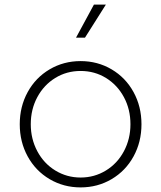

<svg xmlns="http://www.w3.org/2000/svg" viewBox="-20 -804 702 836"><path d="M66 -263Q66 -340 100.5 -403Q135 -466 196 -502Q257 -538 331 -538Q405 -538 466 -502Q527 -466 561.5 -403Q596 -340 596 -263Q596 -186 561.5 -123Q527 -60 466 -24Q405 12 331 12Q257 12 196 -24Q135 -60 100.5 -123Q66 -186 66 -263ZM331 -31Q391 -31 441 -61.5Q491 -92 519.5 -145.5Q548 -199 548 -263Q548 -328 519.5 -381Q491 -434 441.5 -464.5Q392 -495 331 -495Q270 -495 220.5 -464.5Q171 -434 142.5 -381Q114 -328 114 -263Q114 -199 142.5 -145.5Q171 -92 221 -61.5Q271 -31 331 -31ZM389 -784H441L350 -640H311Z"/></svg>

Font: Eudoxus Sans ExtraLight
Style: Regular
Weight: 200
Designer: Stijn de Vries
Foundry: tokotype
Version: Version 2.005